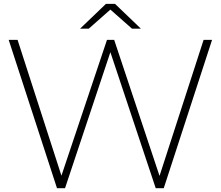

<svg xmlns="http://www.w3.org/2000/svg" viewBox="-20 -987 1158 1007"><path d="M400 -836.7 535.6 -966.7H583.3L718.9 -836.7H672.2L558.9 -936.7L445.6 -836.7ZM838.9 0H796.7L558.9 -713.3L321.1 0H278.9L25.6 -777.8H72.2L302.2 -65.6L541.1 -777.8H578.9L816.7 -64.4L1047.8 -777.8H1092.2Z"/></svg>

Font: Paperlogy 2 ExtraLight
Style: Regular
Weight: 250
Designer: redesigned by Lee Juim, glyphs from Gmarket Sans & Montserrat
Foundry: PT&
Version: Version 1.001